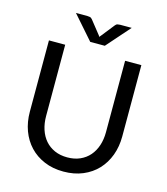

<svg xmlns="http://www.w3.org/2000/svg" viewBox="-120 -912 883 1013"><g transform="rotate(15 321.0 -405.0)"><path d="M68.4 0ZM320.8 -70.3Q359.4 -70.3 389.9 -83.7Q420.4 -97.2 441.4 -121.3Q462.4 -145.5 473.4 -178.7Q484.4 -211.9 484.4 -252V-641.6H573.2V-252Q573.2 -196.3 555.7 -148.9Q538.1 -101.6 505.6 -66.9Q473.1 -32.2 426.3 -12.5Q379.4 7.3 320.8 7.3Q262.2 7.3 215.6 -12.5Q168.9 -32.2 136.2 -66.9Q103.5 -101.6 85.9 -148.9Q68.4 -196.3 68.4 -252V-641.6H157.2V-252.4Q157.2 -212.4 168.2 -179Q179.2 -145.5 200.2 -121.3Q221.2 -97.2 251.7 -83.7Q282.2 -70.3 320.8 -70.3ZM168.5 -818.4H231Q236.8 -818.4 244.6 -816.9Q252.4 -815.4 258.3 -807.6L314.9 -736.3L320.8 -728Q321.8 -730.5 323.2 -732.2Q324.7 -733.9 326.7 -736.3L382.8 -807.1Q388.7 -815.4 396.7 -816.9Q404.8 -818.4 410.2 -818.4H473.1L360.4 -690.4H280.8Z"/></g></svg>

Font: Carlito
Style: Regular
Weight: 400
Designer: Lukasz Dziedzic
Foundry: tyPoland Lukasz Dziedzic
Version: Version 1.104